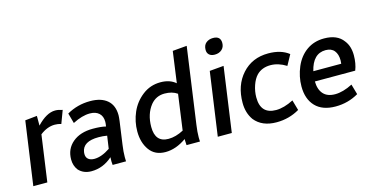

<svg xmlns="http://www.w3.org/2000/svg" viewBox="-77 -1128 2920 1508"><g transform="rotate(-15 1383.0 -374.5)"><path d="M156 0 209 -377Q268 -423 329 -423Q357 -423 381 -415L420 -519Q387 -530 361 -530Q290 -530 212 -447V-526L115 -516L42 0Z M515 5Q610 5 686 -63L685 -30L687 0H796L795 -34Q795 -78 803 -133L829 -319Q833 -351 833 -365Q833 -446 783.5 -488Q734 -530 645 -530Q542 -530 455 -480L478 -397Q555 -437 618 -437Q665 -437 692 -412.5Q719 -388 719 -343Q719 -328 715 -305Q675 -315 610 -315Q507 -315 445 -263Q383 -211 383 -125Q383 -75 411 -38Q450 5 515 5ZM562 -83Q531 -83 513 -97.5Q495 -112 495 -140L496 -155Q508 -239 636 -239Q672 -239 705 -233L690 -130Q620 -83 562 -83Z M1116 10Q1201 10 1286 -50V-37Q1286 -24 1288 0H1397L1396 -34Q1396 -78 1404 -133L1491 -753L1375 -743L1340 -489Q1293 -530 1217 -530Q1134 -530 1070 -480.5Q1006 -431 974 -357.5Q942 -284 942 -203Q942 -113 986 -51.5Q1030 10 1116 10ZM1165 -84Q1057 -84 1057 -209Q1057 -314 1112 -383Q1156 -436 1225 -436Q1287 -436 1328 -407L1288 -118Q1224 -84 1165 -84Z M1656 0 1730 -526 1615 -516 1542 0ZM1687 -629Q1722 -629 1744.5 -649Q1767 -669 1767 -703Q1767 -759 1706 -759Q1672 -759 1649 -740Q1626 -721 1626 -683Q1626 -658 1642 -643.5Q1658 -629 1687 -629Z M2019 10Q2121 10 2206 -40L2182 -124Q2104 -84 2040 -84Q1914 -84 1914 -220Q1914 -269 1930.5 -317Q1947 -365 1974 -393Q2017 -436 2086 -436Q2150 -436 2214 -396L2260 -480Q2197 -530 2093 -530Q1962 -530 1880.5 -439.5Q1799 -349 1799 -206Q1799 -124 1841 -65Q1901 10 2019 10Z M2499 10Q2601 10 2686 -40L2662 -124Q2584 -84 2520 -84Q2457 -84 2424.5 -120Q2392 -156 2391 -222H2719Q2740 -275 2740 -342Q2740 -417 2702 -464Q2654 -530 2547 -530Q2466 -530 2405.5 -487.5Q2345 -445 2312 -369Q2279 -291 2279 -211Q2279 -108 2335.5 -49Q2392 10 2499 10ZM2627 -303H2400Q2432 -438 2535 -438Q2582 -438 2605.5 -409Q2629 -380 2629 -330Z"/></g></svg>

Font: Brisa Sans Medium
Style: Italic
Weight: 600
Italic angle: -8°
Designer: Dalton Maag Ltd
Foundry: Dalton Maag Ltd
Version: Version 1.101;July 10, 2019;FontCreator 11.5.0.2425 64-bit